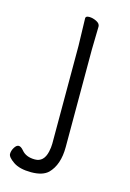

<svg xmlns="http://www.w3.org/2000/svg" viewBox="-103 -536 506 749"><g transform="rotate(15 150.5 -162.0)"><path d="M207 -457 205 -364V30Q205 102 168 139Q146 160 99.5 160Q53 160 27.5 142.5Q2 125 2 112Q2 99 10 86Q18 73 27 73Q36 73 47 86Q65 108 101 108Q137 108 147 64Q151 46 151 31V-364L148 -475Q148 -484 162.5 -484Q177 -484 192 -476.5Q207 -469 207 -457Z"/></g></svg>

Font: ToneOZ-Pinyin-WenKai-Light
Style: Light
Weight: 300
Designer: Fontworks Inc.
Foundry: ToneOZ
Version: Version 0.240331